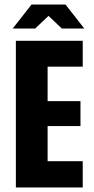

<svg xmlns="http://www.w3.org/2000/svg" viewBox="-20 -827 416 847"><path d="M190 -116H345V0H50V-647H345V-533H190V-381H335V-271H190ZM352 -701H253L194 -757L135 -701H36L119 -807H269Z"/></svg>

Font: Squada One
Style: Regular
Weight: 400
Designer: Joe Prince
Foundry: Joe Prince
Version: Version 1.001